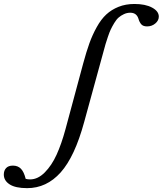

<svg xmlns="http://www.w3.org/2000/svg" viewBox="-293 -746 836 986"><path d="M-153.8 220.2Q-213.4 220.2 -243.4 200.9Q-273.4 181.6 -273.4 150.4Q-273.4 129.9 -261.7 117.2Q-250 104.5 -226.6 104.5Q-201.2 104.5 -185.5 120.6Q-169.9 136.7 -161.1 172.4Q-150.9 175.3 -138.2 175.3Q-98.6 175.3 -63 139.4Q-27.3 103.5 -2.2 48.1Q22.9 -7.3 43 -81.5L134.3 -420.4Q150.4 -480 166 -523.4Q181.6 -566.9 203.9 -606.9Q226.1 -647 252.7 -671.6Q279.3 -696.3 315.7 -710.9Q352.1 -725.6 397.5 -725.6Q453.6 -725.6 488 -707Q522.5 -688.5 522.5 -660.6Q522.5 -640.6 504.6 -625.5Q486.8 -610.4 462.4 -610.4Q441.9 -610.4 432.4 -621.3Q422.9 -632.3 418 -649.9Q408.2 -680.7 376 -680.7Q358.9 -680.7 343.3 -673.3Q327.6 -666 316.2 -656Q304.7 -646 293.7 -627.7Q282.7 -609.4 275.9 -595Q269 -580.6 261 -556.6Q252.9 -532.7 249 -519.5Q245.1 -506.3 238.8 -482.4L139.2 -119.1Q90.8 58.6 18.6 139.4Q-53.7 220.2 -153.8 220.2Z"/></svg>

Font: Elstob 6pt Medium
Style: Italic
Weight: 500
Italic angle: -20°
Designer: Peter S. Baker
Version: Version 1.015